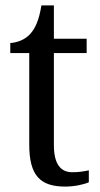

<svg xmlns="http://www.w3.org/2000/svg" viewBox="-20 -679 370 709"><path d="M221 10C255 10 291 2 308 -6V-50C289 -46 271 -43 247 -43C204 -43 179 -73 179 -143V-483H300V-536H179V-659H133C124 -606 112 -577 92 -554C72 -532 44 -522 18 -520V-483H88V-145C88 -30 129 10 221 10Z"/></svg>

Font: Noto Serif Ethiopic SemiCondensed
Style: Regular
Weight: 400
Width: 4
Designer: Monotype Design Team
Foundry: Monotype Imaging Inc.
Version: Version 2.102